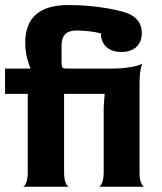

<svg xmlns="http://www.w3.org/2000/svg" viewBox="-20 -740 643 761"><path d="M391 -308Q391 -326 395 -368H234V-60Q234 -34 238.5 -20.5Q243 -7 248.5 -2.5Q254 2 254 0H70Q70 2 75.5 -2.5Q81 -7 85.5 -20.5Q90 -34 90 -60V-368H0V-468H100L101 -470Q96 -478 88 -507.5Q80 -537 80 -571Q80 -720 251 -720Q321 -720 386.5 -710Q452 -700 484 -688Q541 -666 542 -611V-610V-609Q542 -574 520.5 -554Q499 -534 461 -534Q423 -534 401.5 -554Q380 -574 380 -608Q331 -619 283 -619Q252 -619 238 -604Q224 -589 224 -560V-498Q224 -482 225.5 -476.5Q227 -471 232.5 -469.5Q238 -468 255 -468H411Q459 -468 488.5 -472.5Q518 -477 531 -482Q544 -487 544 -488Q543 -486 540.5 -478Q538 -470 535.5 -452Q533 -434 533 -407V-60Q533 -34 537.5 -20.5Q542 -7 547.5 -2.5Q553 2 553 0H371Q371 2 376.5 -2.5Q382 -7 386.5 -20.5Q391 -34 391 -60Z"/></svg>

Font: Red Rose Bold
Style: Regular
Weight: 700
Designer: jaikishan Patel
Version: Version 1.000